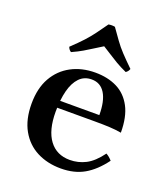

<svg xmlns="http://www.w3.org/2000/svg" viewBox="-132 -792 789 900"><g transform="rotate(20 263.0 -342.0)"><path d="M275 15Q208 15 155.5 -12Q103 -39 73 -92.5Q43 -146 43 -224Q43 -301 73 -354Q103 -407 155.5 -435Q208 -463 275 -463Q337 -463 383.5 -440Q430 -417 456.5 -367.5Q483 -318 483 -239Q454 -244 423.5 -245.5Q393 -247 350 -247H142V-282H360Q360 -352 337 -389.5Q314 -427 270 -427Q233 -427 209 -402Q185 -377 173.5 -332.5Q162 -288 162 -227Q162 -135 198.5 -86Q235 -37 301 -37Q343 -37 380 -56Q417 -75 453 -124Q462 -119 469 -113Q476 -107 483 -99Q440 -41 391 -13Q342 15 275 15ZM407 -514Q376 -528 354 -541Q332 -554 313 -566.5Q294 -579 271 -593Q248 -579 228.5 -566.5Q209 -554 187 -541Q165 -528 134 -514Q122 -522 118 -535Q153 -568 175 -592Q197 -616 215 -640.5Q233 -665 255 -696Q271 -699 287 -696Q309 -665 326.5 -640.5Q344 -616 366.5 -592Q389 -568 423 -535Q419 -522 407 -514Z"/></g></svg>

Font: Poltawski Nowy Medium
Style: Regular
Weight: 500
Version: Version 1.001;gftools[0.9.25]